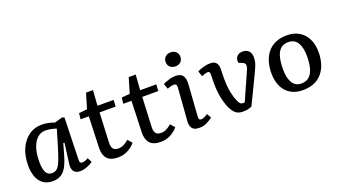

<svg xmlns="http://www.w3.org/2000/svg" viewBox="-65 -1296 3236 1843"><g transform="rotate(-20 1553.5 -374.0)"><path d="M532 -99Q531 -76 537.5 -67Q544 -58 559 -58Q569 -58 586.5 -63.5Q604 -69 619 -79L643 -34Q630 -23 608 -12Q586 -1 561 6.5Q536 14 513 14Q468 14 447.5 -12Q427 -38 434 -90L461 -294L449 -296L419 -189Q402 -128 380 -82.5Q358 -37 322.5 -11.5Q287 14 230 14Q172 14 133.5 -14.5Q95 -43 76.5 -93Q58 -143 58 -206Q58 -305 91 -378.5Q124 -452 181.5 -492.5Q239 -533 313 -533Q351 -533 385 -525Q419 -517 441 -508L523 -531L544 -522ZM250 -61Q284 -61 306 -83Q328 -105 348 -158.5Q368 -212 397 -308L438 -447Q419 -455 386 -461.5Q353 -468 327 -468Q257 -468 214 -397.5Q171 -327 171 -206Q171 -131 190.5 -96Q210 -61 250 -61Z M690 -514 774 -522 820 -676H891L880 -520H1045L1041 -453H877L863 -149Q861 -110 876 -88Q891 -66 931 -66Q961 -66 986.5 -79.5Q1012 -93 1037 -115L1075 -71Q1046 -35 1000 -10.5Q954 14 900 14Q820 14 786.5 -26Q753 -66 756 -135L767 -453H683Z M1126 -514 1210 -522 1256 -676H1327L1316 -520H1481L1477 -453H1313L1299 -149Q1297 -110 1312 -88Q1327 -66 1367 -66Q1397 -66 1422.5 -79.5Q1448 -93 1473 -115L1511 -71Q1482 -35 1436 -10.5Q1390 14 1336 14Q1256 14 1222.5 -26Q1189 -66 1192 -135L1203 -453H1119Z M1638 -690Q1638 -721 1659 -741.5Q1680 -762 1714 -762Q1747 -762 1768 -742Q1789 -722 1789 -691Q1789 -659 1768.5 -639Q1748 -619 1715 -619Q1681 -619 1659.5 -638.5Q1638 -658 1638 -690ZM1665 -418Q1666 -441 1660.5 -450Q1655 -459 1638 -459Q1625 -459 1608.5 -455.5Q1592 -452 1570 -443L1550 -498Q1571 -509 1608 -521Q1645 -533 1683 -533Q1733 -533 1754 -503Q1775 -473 1771 -416L1749 -100Q1747 -78 1751.5 -67.5Q1756 -57 1774 -57Q1798 -57 1840 -86L1866 -41Q1847 -25 1810.5 -5.5Q1774 14 1727 14Q1674 14 1655 -14.5Q1636 -43 1640 -85Z M2176 11Q2136 11 2111.5 -4.5Q2087 -20 2067 -53Q2041 -95 2022.5 -172Q2004 -249 2004 -346Q2004 -366 2005 -390.5Q2006 -415 2006 -431Q2006 -448 2000.5 -454.5Q1995 -461 1983 -461Q1972 -461 1952.5 -455Q1933 -449 1921 -443L1902 -499Q1923 -510 1959.5 -521.5Q1996 -533 2033 -533Q2077 -533 2095 -510.5Q2113 -488 2113 -451Q2113 -426 2112 -404Q2111 -382 2111 -357Q2111 -267 2123 -209Q2135 -151 2153 -110Q2165 -84 2175 -75Q2185 -66 2200 -66H2219L2343 -345Q2360 -383 2356 -402Q2352 -421 2327 -431L2292 -444Q2285 -484 2306 -508.5Q2327 -533 2365 -533Q2405 -533 2427.5 -510Q2450 -487 2450 -443Q2450 -404 2438 -372Q2426 -340 2406 -298L2266 -7Q2244 3 2220 7Q2196 11 2176 11Z M2786 14Q2712 14 2660 -18Q2608 -50 2581.5 -108Q2555 -166 2555 -242Q2555 -299 2569.5 -351.5Q2584 -404 2615 -445Q2646 -486 2696 -510Q2746 -534 2818 -534Q2891 -534 2943.5 -502Q2996 -470 3023.5 -412.5Q3051 -355 3051 -278Q3051 -221 3036.5 -168.5Q3022 -116 2990.5 -75Q2959 -34 2908.5 -10Q2858 14 2786 14ZM2794 -51Q2849 -51 2879.5 -83.5Q2910 -116 2921.5 -168Q2933 -220 2933 -278Q2933 -369 2902.5 -418.5Q2872 -468 2808 -468Q2755 -468 2725.5 -437Q2696 -406 2684.5 -354.5Q2673 -303 2673 -239Q2673 -150 2703.5 -100.5Q2734 -51 2794 -51Z"/></g></svg>

Font: Literata 7pt Medium
Style: Italic
Weight: 500
Italic angle: -2°
Designer: Latin by Veronika Burian and Jose Scaglione. Greek by Irene Vlachou. Cyrillic by Vera Evstafieva
Foundry: TypeTogether
Version: Version 3.002